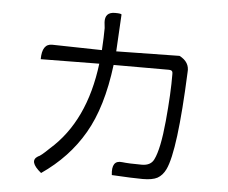

<svg xmlns="http://www.w3.org/2000/svg" viewBox="-55 -848 1110 935"><g transform="rotate(5 500.0 -380.0)"><path d="M470 -784Q503 -784 502 -778Q502 -778 492 -598L801 -603Q852 -577 847 -527Q831 -142 786 -48Q771 -17 746 -3Q722 10 674 10Q627 10 523 4Q514 -70 568 -63Q600 -59 664 -59Q708 -59 723 -91Q749 -143 762 -281Q775 -420 774 -513Q775 -531 756 -531H485Q459 -322 384 -194Q310 -66 179 24Q114 -29 157 -55Q169 -58 211 -99Q380 -247 415 -531L129 -528Q129 -604 179 -603L422 -598Q426 -664 426 -706L423 -734Q420 -784 470 -784Z"/></g></svg>

Font: Swei Half Moon CJK TC
Style: DemiLight
Weight: 350
Version: Version 2.125